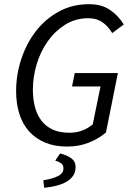

<svg xmlns="http://www.w3.org/2000/svg" viewBox="-20 -688 628 917"><path d="M57 -253Q57 -331 81.5 -405.5Q106 -480 151 -538.5Q196 -597 260.5 -632.5Q325 -668 406 -668Q465 -668 505.5 -640.5Q546 -613 571 -571L516 -530Q497 -562 469.5 -581.5Q442 -601 402 -601Q340 -601 291 -570Q242 -539 207.5 -490Q173 -441 155 -380.5Q137 -320 137 -260Q137 -216 146.5 -178.5Q156 -141 177 -113Q198 -85 231 -69.5Q264 -54 311 -54Q347 -54 375 -65.5Q403 -77 423 -94L460 -275H324L337 -339H543L486 -55Q450 -25 403.5 -6.5Q357 12 300 12Q241 12 195.5 -7Q150 -26 119 -60.5Q88 -95 72.5 -144Q57 -193 57 -253ZM267 45Q300 53 320.5 68Q341 83 341 110Q341 135 328.5 152.5Q316 170 295 181.5Q274 193 247 199.5Q220 206 191 209L187 173Q231 166 257 153Q283 140 283 116Q283 99 271.5 91.5Q260 84 244 79Z"/></svg>

Font: mr_Source Sans Pro
Style: Italic
Weight: 400
Italic angle: -11°
Designer: Paul D. Hunt
Foundry: Adobe Systems Incorporated
Version: Version 1.036;July 10, 2024;FontCreator 11.5.0.2430 64-bit